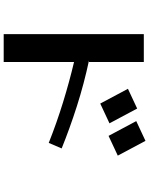

<svg xmlns="http://www.w3.org/2000/svg" viewBox="96 -834 808 1040"><g transform="rotate(90 500.0 -314.0)"><path d="M743 -698 823 -548 716 -498 636 -648ZM165 70V-689H316V-392H308Q369 -379 431.5 -362.5Q494 -346 555 -326.5Q616 -307 674 -286Q732 -265 784 -244L754 -174Q646 -217 534 -251.5Q422 -286 316 -311V70ZM568 -653 648 -503 541 -453 461 -603Z"/></g></svg>

Font: Cafe24 ClassicType
Style: Regular
Weight: 400
Designer: Cafe24 thkim, hmlim, mnelim & 4IR
Foundry: Cafe24
Version: Version 1.000